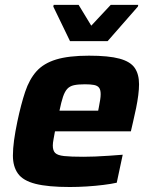

<svg xmlns="http://www.w3.org/2000/svg" viewBox="-20 -741 608 769"><path d="M259.7 8Q172.2 8 122.2 -4.7Q72.2 -17.4 52 -45.7Q31.7 -73.9 31.7 -117.9Q31.7 -145.3 36.3 -179.4Q41 -213.4 49.5 -254Q64.1 -323.3 80.8 -373.3Q97.5 -423.3 126.1 -455.4Q154.8 -487.4 204.9 -502.7Q255.1 -518 336.5 -518Q415.2 -518 458.8 -506.1Q502.3 -494.2 519.6 -469Q536.9 -443.9 536.9 -403.5Q536.9 -384.5 533.8 -359.7Q530.6 -335 525.2 -308.4Q519.8 -281.8 513.2 -254L504.2 -215H200.2Q197.5 -199.5 194.5 -183.8Q191.5 -168.1 191.5 -158.2Q191.5 -138.2 200.8 -128.6Q210.1 -119 236.7 -116Q263.4 -113.1 314.4 -113.1Q334.2 -113.1 360.8 -114.1Q387.5 -115.1 416.4 -117.2Q445.3 -119.3 471.5 -121.3L447.6 -9.2Q425.9 -4.3 394.3 -0.4Q362.8 3.6 327.6 5.8Q292.5 8 259.7 8ZM218.2 -297.7H373.2L375.7 -310.3Q379.2 -328.5 381.2 -341.2Q383.2 -354 383.2 -363.7Q383.2 -381.1 376.9 -389.5Q370.6 -398 356.6 -400.7Q342.7 -403.4 320.1 -403.4Q292.7 -403.4 276.1 -399.7Q259.5 -396 249.4 -385.1Q239.4 -374.2 232.3 -353.2Q225.3 -332.3 218.2 -297.7ZM260.4 -576.3 193.5 -714.6 195 -721.5H294.9L345.5 -638.2L423.5 -721.5H533.7L532.2 -714.6L411.1 -576.3Z"/></svg>

Font: Saira Thin
Style: Italic
Weight: 100
Italic angle: -12°
Designer: Hector Gatti with collaboration of the Omnibus-Type team
Foundry: Omnibus-Type
Version: Version 1.101